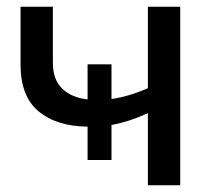

<svg xmlns="http://www.w3.org/2000/svg" viewBox="-20 -550 649 570"><path d="M515 0H419V-214Q365 -189 311 -179V-75H240V-174Q148 -175 94.5 -219.5Q41 -264 41 -358V-530H137V-364Q137 -313 165 -286.5Q193 -260 240 -255V-359H311V-256Q364 -264 419 -288V-530H515Z"/></svg>

Font: Argentum Novus
Style: Regular
Weight: 400
Designer: Julieta Ulanovsky
Foundry: Julieta Ulanovsky
Version: Version 7.20;July 27, 2021;FontCreator 13.0.0.2683 64-bit